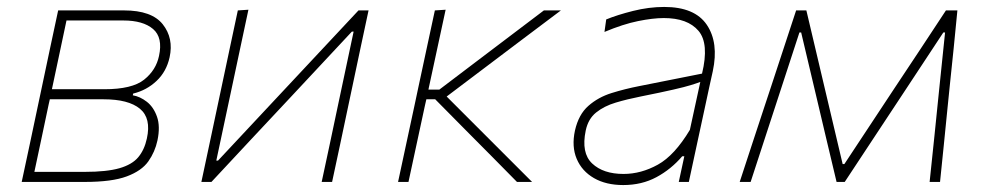

<svg xmlns="http://www.w3.org/2000/svg" viewBox="-20 -524 2836 553"><path d="M42.5 0Q54.5 -56.5 65.8 -108.8Q77 -161 89.5 -221L100 -270.5Q113 -332 124.2 -385Q135.5 -438 147.5 -494H337.5Q417 -494 448.8 -454Q480.5 -414 468.5 -359Q459.5 -318 431 -291Q402.5 -264 363.5 -254.5L362.5 -249.5Q383.5 -246 403 -230.8Q422.5 -215.5 432.2 -187.8Q442 -160 433.5 -119.5Q426.5 -86.5 407.2 -59.2Q388 -32 345.2 -16Q302.5 0 224.5 0ZM171.5 -465Q161 -415.5 151.5 -370.5Q142 -325.5 131 -274L129.5 -267H280.5Q360.5 -267 395 -294.5Q429.5 -322 438 -363Q449.5 -416 420.8 -440.5Q392 -465 335.5 -465ZM79 -29H224.5Q287.5 -29 324 -39.5Q360.5 -50 378.2 -71.2Q396 -92.5 403 -125Q416 -183.5 383 -210.8Q350 -238 278.5 -238H123.5L120 -222.5Q109 -169.5 99.2 -124Q89.5 -78.5 79 -29Z M560 0Q572 -56.5 583.2 -108.8Q594.5 -161 607 -221L617.5 -270.5Q630.5 -332 641.8 -385Q653 -438 665 -494L695.5 -496Q683.5 -439.5 672 -385.8Q660.5 -332 647.5 -270.5L603 -61.5H608L787.5 -253.5Q842.5 -312.5 899.5 -373.2Q956.5 -434 1012.5 -494H1041.5Q1029.5 -438 1018.2 -385Q1007 -332 994 -270.5L983.5 -221Q971 -161 959.8 -108.8Q948.5 -56.5 936.5 0H906.5Q918.5 -56.5 929.8 -108.8Q941 -161 953.5 -221L998.5 -433H993.5L817 -244Q761 -184.5 703.5 -122.8Q646 -61 589 0Z M1126.5 0Q1138.5 -56.5 1149.8 -108.5Q1161 -160.5 1174 -221L1184.5 -270.5Q1197.5 -331.5 1209 -384.8Q1220.5 -438 1232.5 -494L1263.5 -496Q1251.5 -440 1239.8 -386Q1228 -332 1215 -271L1214 -266H1245.5L1351 -346Q1400 -383 1449 -420.2Q1498 -457.5 1546.5 -494H1595.5Q1539 -451.5 1482.2 -408.8Q1425.5 -366 1368.5 -323L1266.5 -246L1512.5 0H1469Q1432.5 -37 1396.5 -73.5Q1360.5 -110 1323.5 -147L1233.5 -238H1208L1204 -220.5Q1191 -160 1179.8 -108.2Q1168.5 -56.5 1156.5 0Z M1775 9Q1725.5 9 1690.8 -11Q1656 -31 1641 -66.5Q1626 -102 1636 -148Q1646.5 -194.5 1674.8 -219.2Q1703 -244 1741.5 -256Q1780 -268 1821 -276L2002 -312Q2023 -398.5 1991.8 -435.2Q1960.5 -472 1892 -472Q1860.5 -472 1817.5 -463.2Q1774.5 -454.5 1721 -432L1726 -468Q1757.5 -481 1803.2 -492.5Q1849 -504 1893 -504Q1981 -504 2015.8 -452.5Q2050.5 -401 2033 -319Q2028.5 -298 2022.5 -271.5Q2016.5 -245 2009.5 -211L1993.5 -137Q1987 -107 1979.8 -73.5Q1972.5 -40 1964 0H1935L1951 -74H1945Q1913 -36.5 1870.8 -13.8Q1828.5 9 1775 9ZM1776 -23Q1826.5 -23 1874.8 -49.8Q1923 -76.5 1967 -150L1997 -288Q1986.5 -284 1969.5 -278.8Q1952.5 -273.5 1918.8 -265.8Q1885 -258 1825 -246Q1787 -238.5 1753.5 -228.5Q1720 -218.5 1697 -200Q1674 -181.5 1667 -148Q1653.5 -83.5 1685.5 -53.2Q1717.5 -23 1776 -23Z M2110.5 0Q2128.5 -55 2145.5 -106.8Q2162.5 -158.5 2179.5 -210L2202 -278Q2219.5 -331.5 2237.5 -386Q2255.5 -440.5 2273 -494H2302.5Q2315.5 -438.5 2329 -381.8Q2342.5 -325 2355.5 -269.5L2407 -51.5H2412L2556 -269.5Q2593.5 -326 2630.8 -382.2Q2668 -438.5 2704.5 -494H2737.5Q2732.5 -441.5 2726.8 -385.2Q2721 -329 2715.5 -276.5L2708.5 -207.5Q2703.5 -156.5 2698.2 -104.5Q2693 -52.5 2687.5 0H2657.5Q2664.5 -65 2671.2 -130.8Q2678 -196.5 2684.5 -261.5L2702 -430.5H2697L2579 -251.5Q2537.5 -188.5 2496 -125.8Q2454.5 -63 2413 0H2389.5Q2374.5 -63 2359.5 -126Q2344.5 -189 2330 -251L2287.5 -430.5H2282.5L2228 -263.5Q2206.5 -198 2185 -131.8Q2163.5 -65.5 2142 0Z"/></svg>

Font: Commissioner Thin
Style: Italic
Weight: 100
Italic angle: -12°
Designer: Kostas Bartsokas
Foundry: Kostas Bartsokas
Version: Version 1.000; ttfautohint (v1.8.3)